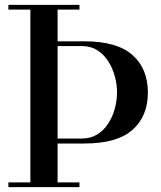

<svg xmlns="http://www.w3.org/2000/svg" viewBox="-20 -770 662 790"><path d="M196.5 -179.5V-200H317Q353 -200 380 -216.8Q407 -233.5 425 -261.2Q443 -289 452.2 -322.5Q461.5 -356 461.5 -389.5Q461.5 -423 452.2 -456.8Q443 -490.5 425 -518.5Q407 -546.5 380 -563.5Q353 -580.5 317 -580.5H196.5V-600H327Q462 -600 525.2 -543.5Q588.5 -487 588.5 -389.5Q588.5 -292 525.2 -235.8Q462 -179.5 327 -179.5ZM14.5 0V-19.5H307V0ZM105 0V-750H217V0ZM14.5 -730.5V-750H307V-730.5Z"/></svg>

Font: Bodoni Moda Medium
Style: Regular
Weight: 500
Designer: Owen Earl
Foundry: indestructible type
Version: Version 2.005